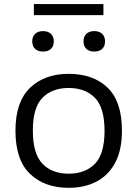

<svg xmlns="http://www.w3.org/2000/svg" viewBox="-20 -914 676 944"><path d="M317.5 9.5Q200 9.5 128 -58.8Q56 -127 56 -271.5Q56 -413 127.5 -482Q199 -551 317.5 -551Q438 -551 508.8 -483.2Q579.5 -415.5 579.5 -271.5Q579.5 -176.5 546.5 -114.2Q513.5 -52 454.5 -21.2Q395.5 9.5 317.5 9.5ZM317.5 -60Q399 -60 446.5 -108.5Q494 -157 494 -270.5Q494 -385 446.5 -433.2Q399 -481.5 317.5 -481.5Q236.5 -481.5 189 -433.5Q141.5 -385.5 141.5 -272Q141.5 -157.5 189 -108.8Q236.5 -60 317.5 -60ZM443.5 -660.5Q418 -660.5 404.2 -674Q390.5 -687.5 390.5 -710.5Q390.5 -733.5 404.2 -747.2Q418 -761 443.5 -761Q469 -761 482.8 -747.2Q496.5 -733.5 496.5 -710.5Q496.5 -687.5 482.8 -674Q469 -660.5 443.5 -660.5ZM191.5 -660.5Q166 -660.5 152.2 -674Q138.5 -687.5 138.5 -710.5Q138.5 -733.5 152.2 -747.2Q166 -761 191.5 -761Q217 -761 230.8 -747.2Q244.5 -733.5 244.5 -710.5Q244.5 -687.5 230.8 -674Q217 -660.5 191.5 -660.5ZM146.5 -839.5V-894H488.5V-839.5Z"/></svg>

Font: Encode Sans Expanded Expanded
Style: Regular
Weight: 400
Width: 7
Designer: Multiple Designers
Foundry: Impallari Type
Version: Version 3.000; ttfautohint (v1.8.3) -l 8 -r 50 -G 200 -x 14 